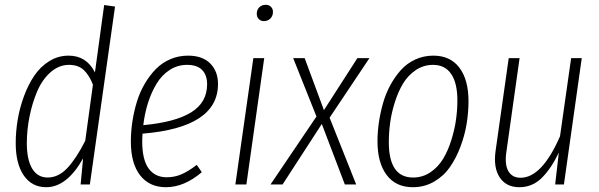

<svg xmlns="http://www.w3.org/2000/svg" viewBox="-20 -762 2474 793"><path d="M410.2 -741.2 455.1 -734.9 351.1 0H313L323.2 -107.9Q256.3 11.2 170.9 11.2Q111.8 11.2 78.4 -37.1Q44.9 -85.4 44.9 -170.9Q44.9 -218.8 53.2 -268.1Q61.5 -317.4 79.1 -365Q96.7 -412.6 121.8 -449.7Q147 -486.8 183.6 -509.5Q220.2 -532.2 263.2 -532.2Q337.4 -532.2 372.1 -462.9ZM265.1 -494.1Q223.1 -494.1 188.5 -463.4Q153.8 -432.6 133.3 -384Q112.8 -335.4 101.8 -280Q90.8 -224.6 90.8 -170.9Q90.8 -102.1 113 -65.4Q135.3 -28.8 176.8 -28.8Q221.2 -28.8 257.8 -67.6Q294.4 -106.4 332 -180.2L363.8 -412.1Q349.1 -450.7 326.4 -472.4Q303.7 -494.1 265.1 -494.1Z M880.4 -415Q880.4 -235.4 568.8 -210Q567.4 -193.4 567.4 -178.2Q567.4 -102.1 594 -65.9Q620.6 -29.8 668.5 -29.8Q701.7 -29.8 730.5 -42.5Q759.3 -55.2 792.5 -81.1L813.5 -50.8Q740.7 11.2 665.5 11.2Q597.2 11.2 558.8 -37.8Q520.5 -86.9 520.5 -176.8Q520.5 -218.8 526.9 -260.7Q533.2 -302.7 545.7 -342.8Q558.1 -382.8 578.4 -417Q598.6 -451.2 624 -477.1Q649.4 -502.9 683.6 -517.6Q717.8 -532.2 756.8 -532.2Q815.9 -532.2 848.1 -500Q880.4 -467.8 880.4 -415ZM752.4 -494.1Q713.4 -494.1 680.9 -473.1Q648.4 -452.1 626.7 -416.3Q605 -380.4 591.3 -337.2Q577.6 -293.9 571.8 -245.1Q704.1 -257.3 769.8 -298.1Q835.4 -338.9 835.4 -414.1Q835.4 -451.7 814.9 -472.9Q794.4 -494.1 752.4 -494.1Z M1070.3 -674.8Q1057.1 -674.8 1048.8 -683.3Q1040.5 -691.9 1040.5 -705.1Q1040.5 -721.7 1051 -731.9Q1061.5 -742.2 1077.1 -742.2Q1090.8 -742.2 1099.1 -733.9Q1107.4 -725.6 1107.4 -712.9Q1107.4 -696.3 1096.7 -685.5Q1085.9 -674.8 1070.3 -674.8ZM1071.3 -522 997.6 0H952.1L1026.4 -522Z M1505.9 -522 1341.3 -275.9 1451.2 0H1404.3L1309.1 -250L1147 0H1097.2L1287.1 -280.8L1190.9 -522H1238.3L1317.9 -307.1L1456.1 -522Z M1685.1 11.2Q1614.7 11.2 1576.9 -39.3Q1539.1 -89.8 1539.1 -178.2Q1539.1 -215.8 1544.7 -254.9Q1550.3 -293.9 1561.5 -334.2Q1572.8 -374.5 1591.8 -409.7Q1610.8 -444.8 1635.5 -472.4Q1660.2 -500 1694.8 -516.1Q1729.5 -532.2 1770 -532.2Q1839.8 -532.2 1877.4 -482.4Q1915 -432.6 1915 -344.2Q1915 -298.8 1907.5 -251.7Q1899.9 -204.6 1882.1 -157Q1864.3 -109.4 1838.6 -72.3Q1813 -35.2 1773.2 -12Q1733.4 11.2 1685.1 11.2ZM1686 -28.8Q1725.6 -28.8 1757.8 -50.5Q1790 -72.3 1810.3 -106.2Q1830.6 -140.1 1844.2 -183.8Q1857.9 -227.5 1863.5 -268.3Q1869.1 -309.1 1869.1 -347.2Q1869.1 -418.9 1843.5 -456.5Q1817.9 -494.1 1769 -494.1Q1729 -494.1 1696.8 -472.2Q1664.6 -450.2 1644.3 -416.3Q1624 -382.3 1610.4 -338.6Q1596.7 -294.9 1591.3 -254.2Q1585.9 -213.4 1585.9 -174.8Q1585.9 -28.8 1686 -28.8Z M2125 11.2Q2070.8 11.2 2043.9 -29.3Q2017.1 -69.8 2026.9 -139.2L2081.1 -522H2126L2071.8 -137.2Q2063.5 -83.5 2079.3 -55.7Q2095.2 -27.8 2129.9 -27.8Q2218.3 -27.8 2293 -199.2L2338.9 -522H2382.8L2309.1 0H2272.9L2288.1 -131.8Q2256.3 -65.4 2217.5 -27.1Q2178.7 11.2 2125 11.2Z"/></svg>

Font: Fira Sans Compressed ExtraLight
Style: Italic
Weight: 250
Width: 3
Italic angle: -8°
Designer: Carrois Corporate & Edenspiekermann AG
Foundry: Carrois Corporate GbR & Edenspiekermann AG
Version: Version 4.203;PS 004.203;hotconv 1.0.88;makeotf.lib2.5.64775